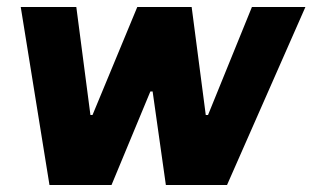

<svg xmlns="http://www.w3.org/2000/svg" viewBox="-20 -531 896 551"><path d="M122 0 39.5 -511H199L239.5 -201H245.5L374 -511H530L570.5 -201H577L703 -511H856.5L631.5 0H456L418 -268.5H411.5L300 0Z"/></svg>

Font: Chivo Medium
Style: Italic
Weight: 500
Italic angle: -8.05°
Designer: Hector Gatti
Foundry: Omnibus-Type
Version: Version 2.002